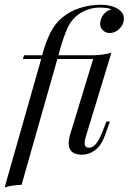

<svg xmlns="http://www.w3.org/2000/svg" viewBox="-44 -651 550 822"><path d="M486.3 -571Q486.3 -546.8 467.7 -528.2Q449.2 -509.7 425.8 -509.7Q408.1 -509.7 396.4 -521.4Q384.7 -533.1 384.7 -550Q384.7 -553.2 386.3 -561.3Q389.5 -579 402.8 -593.1Q416.1 -607.3 433.9 -611.3Q415.3 -618.5 381.5 -618.5Q337.1 -618.5 296.8 -592.7Q264.5 -571.8 245.6 -531.9Q226.6 -491.9 206.5 -415.3V-414.5H359.7Q405.6 -416.1 433.1 -425.8L324.2 -68.5Q318.5 -51.6 318.5 -38.7Q318.5 -18.5 337.1 -18.5Q354 -18.5 368.5 -37.1Q383.1 -55.6 400 -100.8L411.3 -130.6H426.6L405.6 -71.8Q389.5 -27.4 363.3 -8.1Q337.1 11.3 306.5 11.3Q250 11.3 250 -37.9Q250 -61.3 264.5 -101.6L354.8 -398.4H201.6L48.4 140.3Q4.8 141.9 -24.2 151.6L132.3 -398.4H54L58.9 -414.5H136.3Q152.4 -472.6 171.8 -510.9Q191.1 -549.2 219.4 -573.4Q253.2 -602.4 297.2 -616.5Q341.1 -630.6 387.9 -630.6Q416.9 -630.6 441.5 -622.2Q466.1 -613.7 479 -596Q486.3 -586.3 486.3 -571Z"/></svg>

Font: Playfair Display SC
Style: Italic
Weight: 400
Italic angle: -14°
Designer: Claus Eggers Sørensen
Foundry: Claus Eggers Sørensen
Version: Version 1.202; ttfautohint (v1.6)